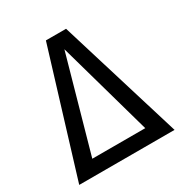

<svg xmlns="http://www.w3.org/2000/svg" viewBox="-169 -858 940 987"><g transform="rotate(-30 301.0 -364.5)"><path d="M241.2 -729H360.8L584 0H18.1ZM458 -83 300.8 -642.1 143.6 -83Z"/></g></svg>

Font: Vazir Code Hack
Style: Code-Hack
Weight: 400
Foundry: DejaVu fonts team - Redesigned by Saber Rastikerdar
Version: Version 1.1.2